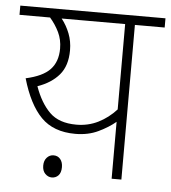

<svg xmlns="http://www.w3.org/2000/svg" viewBox="-48 -666 648 726"><g transform="rotate(5 275.5 -303.5)"><path d="M551 -622V-587H438V0H401V-216Q375 -194 336.5 -175.5Q298 -157 249 -157Q166 -157 119 -205Q72 -253 44 -350Q108 -364 136 -393.5Q164 -423 164 -473Q164 -507 150.5 -535Q137 -563 116 -587H0V-622ZM91 -324Q113 -262 148.5 -227Q184 -192 250 -192Q295 -192 333 -211Q371 -230 401 -263V-587H160Q179 -563 190.5 -533.5Q202 -504 202 -470Q202 -411 172.5 -376.5Q143 -342 91 -324ZM139 -27Q139 -46 149.5 -57.5Q160 -69 175 -69Q191 -69 200.5 -57.5Q210 -46 210 -27Q210 -6 200 4.5Q190 15 175 15Q161 15 150 4Q139 -7 139 -27Z"/></g></svg>

Font: Noto Sans ExtraLight
Style: Regular
Weight: 200
Designer: Monotype Design Team
Foundry: Monotype Imaging Inc.
Version: Version 2.007